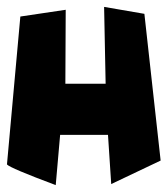

<svg xmlns="http://www.w3.org/2000/svg" viewBox="-26 -537 483 554"><path d="M274.4 -517.1 390.6 -497.1 437.5 -73.7 294.9 -5.9 285.6 -147.9H147.5L134.8 -2.9Q2.9 -52.2 -5.9 -62.5L32.7 -489.3L163.6 -508.8L162.6 -295.4H278.8Z"/></svg>

Font: Lapsus Pro (theguybrush.com)
Style: Bold
Weight: 700
Designer: Jose Roses
Version: Version 1.00 February 9, 2018, initial release